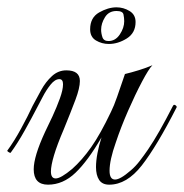

<svg xmlns="http://www.w3.org/2000/svg" viewBox="-22 -499 503 524"><path d="M109 5Q70 5 70 -37Q70 -72 101 -139Q110 -157 121.5 -182Q133 -207 141.5 -230.5Q150 -254 150 -269Q150 -283 140 -283Q128 -283 116 -268Q104 -253 94.5 -234.5Q85 -216 79 -205Q64 -176 45 -142Q26 -108 7 -82H6Q4 -82 0.5 -84.5Q-3 -87 -2 -88Q17 -114 35.5 -148Q54 -182 67 -210Q78 -231 90.5 -253.5Q103 -276 120 -291.5Q137 -307 159 -307Q196 -307 196 -278Q196 -259 184 -227Q172 -195 152 -146Q134 -104 125.5 -75.5Q117 -47 117 -31Q117 -12 130 -12Q144 -12 175 -38Q202 -62 227 -97.5Q252 -133 281 -194Q289 -210 297.5 -234.5Q306 -259 312.5 -278Q319 -297 319 -297Q336 -301 357 -307.5Q378 -314 394 -321Q384 -311 365.5 -276Q347 -241 327.5 -196.5Q308 -152 294 -110Q277 -62 277 -33Q277 -9 292 -9Q299 -9 309.5 -15Q320 -21 335 -34Q348 -45 359.5 -60Q371 -75 382 -91Q397 -113 413.5 -142Q430 -171 450 -210Q452 -213 453 -213Q456 -213 458.5 -210.5Q461 -208 460 -206Q406 -100 365 -47.5Q324 5 276 5Q257 5 248.5 -8Q240 -21 240 -43Q240 -60 244 -81Q248 -102 255 -124Q218 -60 184 -27.5Q150 5 109 5ZM275 -379Q256 -379 240 -388.5Q224 -398 224 -419Q224 -451 248.5 -465Q273 -479 296 -479Q315 -479 331.5 -469Q348 -459 348 -439Q348 -409 324 -394Q300 -379 275 -379ZM274 -387Q293 -387 305 -405Q317 -423 317 -441Q317 -450 315 -459.5Q313 -469 296 -469Q275 -469 264.5 -452Q254 -435 254 -418Q254 -408 257.5 -397.5Q261 -387 274 -387Z"/></svg>

Font: Mea Culpa
Style: Regular
Weight: 400
Designer: Robert E. Leuschke
Foundry: Robert E. Leuschke
Version: Version 1.010; ttfautohint (v1.8.3)